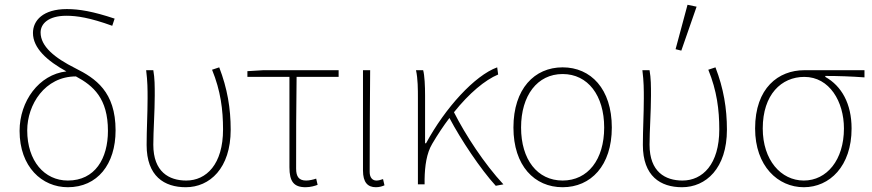

<svg xmlns="http://www.w3.org/2000/svg" viewBox="-20 -772 3652 804"><path d="M94 -226C94 -334 168 -452 298 -452C371 -413 432 -360 432 -224C432 -108 378 -16 264 -16C166 -16 94 -98 94 -226ZM264 12C388 12 464 -84 464 -226C464 -388 380 -444 296 -486C208 -530 150 -578 150 -636C150 -672 182 -706 258 -706C302 -706 356 -698 450 -664L460 -694C370 -724 312 -734 260 -734C160 -734 118 -686 118 -634C118 -570 178 -517 258 -473C143 -460 62 -348 62 -224C62 -73 156 12 264 12Z M758 12C858 12 946 -67 946 -229C946 -318 932 -402 898 -490L868 -480C904 -392 914 -312 914 -230C914 -84 844 -16 760 -16C688 -16 622 -52 622 -166C622 -222 628 -306 628 -372C628 -412 628 -444 622 -478H592C598 -430 598 -398 598 -360C598 -295 594 -230 594 -165C594 -34 668 12 758 12Z M1260 12C1280 12 1300 6 1310 2L1304 -24C1292 -20 1276 -16 1262 -16C1232 -16 1220 -32 1220 -66C1220 -195 1220 -321 1222 -450H1398V-478H1082L1016 -474V-450H1192V-72C1192 -12 1210 12 1260 12Z M1554 12C1569 12 1581 8 1590 4L1584 -22C1572 -18 1565 -16 1556 -16C1540 -16 1528 -28 1528 -52C1528 -196 1529 -334 1530 -478H1500V-58C1500 -8 1520 12 1554 12Z M1730 0H1758V-22C1759 -76 1766 -130 1790 -170C1813 -209 1837 -245 1862 -278C1910 -187 1992 -64 2056 6L2088 0C2008 -86 1929 -207 1881 -302C1945 -382 2011 -437 2066 -460L2062 -490C1968 -456 1844 -320 1764 -172H1760V-372C1760 -412 1758 -456 1752 -478H1722C1730 -442 1730 -398 1730 -360Z M2336 12C2454 12 2542 -78 2542 -238C2542 -400 2454 -490 2336 -490C2218 -490 2130 -400 2130 -238C2130 -78 2218 12 2336 12ZM2336 -16C2230 -16 2162 -104 2162 -238C2162 -372 2230 -462 2336 -462C2442 -462 2510 -372 2510 -238C2510 -104 2442 -16 2336 -16Z M2836 12C2936 12 3024 -67 3024 -229C3024 -318 3010 -402 2976 -490L2946 -480C2982 -392 2992 -312 2992 -230C2992 -84 2922 -16 2838 -16C2766 -16 2700 -52 2700 -166C2700 -222 2706 -306 2706 -372C2706 -412 2706 -444 2700 -478H2670C2676 -430 2676 -398 2676 -360C2676 -295 2672 -230 2672 -165C2672 -34 2746 12 2836 12ZM2833 -560 2897 -744 2859 -752 2809 -566Z M3346 12C3454 12 3546 -76 3546 -234C3546 -338 3504 -412 3436 -450V-454C3492 -454 3544 -452 3600 -448V-478H3348C3240 -478 3142 -404 3142 -234C3142 -76 3238 12 3346 12ZM3346 -16C3250 -16 3174 -102 3174 -234C3174 -376 3252 -450 3348 -450C3454 -450 3514 -346 3514 -234C3514 -102 3442 -16 3346 -16Z"/></svg>

Font: Source Sans Pro ExtraLight
Style: Regular
Weight: 200
Designer: Paul D. Hunt
Foundry: Adobe Systems Incorporated
Version: Version 3.006;hotconv 1.0.111;makeotfexe 2.5.65597